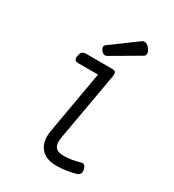

<svg xmlns="http://www.w3.org/2000/svg" viewBox="-208 -990 1015 1118"><g transform="rotate(30 300.0 -431.0)"><path d="M432.1 -871.6Q448.7 -871.6 464.8 -851.6Q479.5 -832.5 479.5 -818.4Q479.5 -805.7 468.8 -799.3L286.1 -692.4Q277.3 -687.5 270.5 -687.5Q258.8 -687.5 248 -699.7Q236.3 -712.9 236.3 -725.1Q236.3 -734.4 244.1 -740.2L414.1 -865.2Q422.9 -871.6 432.1 -871.6ZM373 -618.7Q373 -611.8 372.1 -607.4L291.5 -151.4Q288.1 -129.9 288.1 -118.7Q288.1 -88.4 304 -74.5Q319.8 -60.5 353.5 -60.5Q405.3 -60.5 460 -77.1Q467.8 -79.1 470.7 -79.1Q490.7 -79.1 496.6 -51.3Q498 -43.9 498 -37.6Q498 -25.4 492.2 -18.3Q486.3 -11.2 473.6 -7.3Q407.7 10.7 346.2 10.7Q283.2 10.7 249 -21.7Q214.8 -54.2 214.8 -111.8Q214.8 -131.3 218.3 -149.9L292 -570.3H158.7Q145.5 -570.3 139.2 -575.7Q132.8 -581.1 132.8 -592.8Q132.8 -598.1 134.3 -605.5Q137.7 -624.5 146.2 -632.6Q154.8 -640.6 171.4 -640.6H346.2Q359.9 -640.6 366.5 -635.5Q373 -630.4 373 -618.7Z"/></g></svg>

Font: Courier Prime Sans
Style: Italic
Weight: 400
Italic angle: -10°
Designer: Alan Dague-Greene
Foundry: Quote-Unquote Apps
Version: Version 3.020